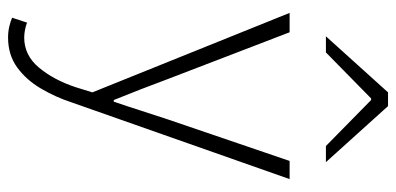

<svg xmlns="http://www.w3.org/2000/svg" viewBox="-273 -491 982 476"><g transform="rotate(90 218.0 -253.0)"><path d="M73 218Q59 218 46 215Q33 212 24 208L36 171Q44 174 54 176Q64 178 73 178Q117 178 147.5 141.5Q178 105 196 51L209 9L12 -480H60L176 -178Q187 -148 201 -112Q215 -76 228 -44H232Q243 -76 254.5 -112Q266 -148 276 -178L379 -480H424L234 60Q221 100 199.5 136.5Q178 173 147 195.5Q116 218 73 218ZM70 -570 209 -724H243L382 -570H342L228 -682H224L110 -570Z"/></g></svg>

Font: Mada Light
Style: Regular
Weight: 300
Designer: Khaled Hosny
Version: Version 1.5